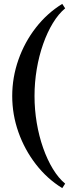

<svg xmlns="http://www.w3.org/2000/svg" viewBox="-20 -816 408 990"><path d="M301 154Q223 106 165 31Q107 -44 75 -134.5Q43 -225 43 -321Q43 -417 75 -508Q107 -599 165 -673.5Q223 -748 301 -796L316 -773Q282 -745 253 -697.5Q224 -650 202.5 -589Q181 -528 169.5 -459.5Q158 -391 158 -321Q158 -251 169.5 -182.5Q181 -114 202.5 -53Q224 8 253 55.5Q282 103 316 131Z"/></svg>

Font: Baskervville SemiBold
Style: Regular
Weight: 600
Version: Version 1.100